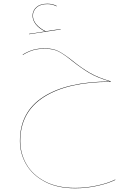

<svg xmlns="http://www.w3.org/2000/svg" viewBox="-20 -670 670 1032"><path d="M87 88Q87 -70 215.5 -151Q344 -232 572 -232Q503 -252 459.5 -278Q416 -304 367 -343Q324 -378 295 -393Q266 -408 222 -408Q187 -408 161 -401Q135 -394 103 -375L102 -377Q135 -396 161 -403Q187 -410 222 -410Q266 -410 295.5 -394.5Q325 -379 368 -345Q416 -306 461 -279.5Q506 -253 575 -233L574 -230H572Q345 -230 217 -149Q89 -68 89 88Q89 155 122 212.5Q155 270 221.5 305Q288 340 384 340Q444 340 503 327Q562 314 599 295L600 297Q562 316 503 329Q444 342 384 342Q288 342 221 306.5Q154 271 120.5 213Q87 155 87 88ZM306 -514V-512L136 -486V-488L222 -501Q190 -517 172.5 -539Q155 -561 155 -586Q155 -613 175.5 -631.5Q196 -650 235 -650Q263 -650 285 -638L284 -636Q261 -648 235 -648Q197 -648 177 -630Q157 -612 157 -586Q157 -561 175 -539.5Q193 -518 225 -502Z"/></svg>

Font: FiraGO Two
Style: Regular
Weight: 100
Designer: bBox Type
Foundry: bBox Type GmbH
Version: Version 1.001